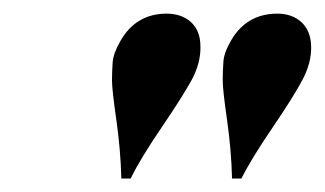

<svg xmlns="http://www.w3.org/2000/svg" viewBox="-20 -750 477 282"><path d="M308.1 -658.7Q308.6 -671.9 319.3 -690.4Q341.8 -729.5 386.7 -730Q409.2 -730 422.9 -717.3Q436.5 -704.6 437 -681.6Q437.5 -658.2 424.8 -633.8Q412.1 -609.4 380.9 -563.5Q349.6 -517.6 334.5 -487.8H320.8Q319.8 -529.3 313.5 -573.7Q307.1 -618.2 307.1 -631.8Q307.1 -645.5 308.1 -658.7ZM157.2 -690.4Q179.7 -729.5 224.1 -730Q247.1 -730 260.7 -717.3Q274.4 -704.6 274.4 -681.6Q274.9 -658.2 262.2 -633.8Q249 -609.4 217.8 -563.5Q186.5 -517.6 171.9 -487.8H158.2Q157.2 -529.3 150.9 -573.7Q144.5 -618.2 144.5 -631.8Q144.5 -645.5 145.5 -658.7Q146.5 -671.9 157.2 -690.4Z"/></svg>

Font: PlayfairDisplay-BoldItalic
Style: Bold Italic
Weight: 700
Italic angle: -14.9847°
Designer: Claus Eggers Sørensen
Foundry: Claus Eggers Sørensen
Version: Version 1.002;PS 001.002;hotconv 1.0.70;makeotf.lib2.5.58329